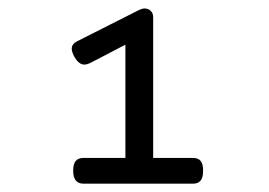

<svg xmlns="http://www.w3.org/2000/svg" viewBox="-20 -672 640 456"><path d="M462.4 -266.6Q462.4 -250.5 456.5 -243.2Q450.7 -235.8 438.5 -235.8H178.2Q153.8 -235.8 153.8 -266.6Q153.8 -282.7 159.9 -289.8Q166 -296.9 178.2 -296.9H277.8V-565.9L195.3 -522.9Q186.5 -518.6 180.2 -518.6Q168 -518.6 157.7 -535.2Q150.4 -548.3 150.4 -556.2Q150.4 -567.9 163.6 -574.2L310.5 -648.4Q318.4 -651.9 323.2 -651.9Q332 -651.9 337.9 -646.2Q343.8 -640.6 343.8 -630.9V-296.9H438.5Q450.7 -296.9 456.5 -289.8Q462.4 -282.7 462.4 -266.6Z"/></svg>

Font: Courier Prime
Style: Regular
Weight: 400
Designer: Alan Dague-Greene, Quote-Unquote Apps
Foundry: Quote-Unquote Apps
Version: Version 3.018